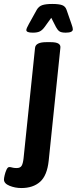

<svg xmlns="http://www.w3.org/2000/svg" viewBox="-102 -738 388 970"><path d="M6 212Q-26 212 -54 200.5Q-82 189 -82 169Q-82 162 -78.5 147Q-75 132 -69 119Q-63 106 -55 106Q-48 106 -40 108.5Q-32 111 -18 111Q0 111 7 100Q14 89 17 62L75 -496Q78 -525 132 -525H154Q182 -525 193.5 -517.5Q205 -510 203 -496L144 74Q136 149 100.5 180.5Q65 212 6 212ZM64 -573Q46 -573 38.5 -576.5Q31 -580 31 -586Q31 -594 44 -617L84 -689Q94 -706 111.5 -712Q129 -718 162 -718Q196 -718 212 -712Q228 -706 234 -689L259 -617Q266 -598 266 -590Q266 -573 230 -573Q208 -573 198.5 -579.5Q189 -586 181 -601L157 -648L123 -601Q112 -586 99.5 -579.5Q87 -573 64 -573Z"/></svg>

Font: Asap Condensed Condensed SemiBold
Style: Italic
Weight: 600
Width: 3
Italic angle: -6°
Designer: Pablo Cosgaya
Foundry: Omnibus-Type
Version: Version 3.001; ttfautohint (v1.8.4.7-5d5b)